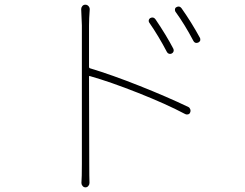

<svg xmlns="http://www.w3.org/2000/svg" viewBox="-20 -765 1040 814"><path d="M714.8 -558.6Q717.8 -552.7 715.8 -546.9Q713.9 -541 708 -538.1Q702.1 -535.2 696.3 -537.1Q690.4 -539.1 687.5 -544.9Q652.3 -612.3 612.3 -669.9Q609.4 -674.8 610.8 -680.2Q612.3 -685.5 617.2 -688.5Q630.9 -695.3 639.6 -682.6Q684.6 -616.2 714.8 -558.6ZM357.4 -657.2V-481.4Q357.4 -476.6 361.3 -475.6Q455.1 -447.3 571.8 -400.9Q688.5 -354.5 778.3 -311.5Q784.2 -308.6 786.6 -301.8Q789.1 -294.9 786.1 -288.1Q784.2 -282.2 777.8 -280.3Q771.5 -278.3 765.6 -281.2Q684.6 -324.2 565.9 -371.1Q447.3 -418 361.3 -442.4Q357.4 -444.3 357.4 -439.5L358.4 -69.3Q358.4 -12.7 359.4 10.7Q359.4 17.6 354.5 23.4Q349.6 29.3 342.3 29.3Q335 29.3 330.1 23.4Q325.2 17.6 325.2 10.7Q327.1 -12.7 327.1 -69.3V-657.2L324.2 -726.6Q324.2 -733.4 329.1 -739.3Q334 -745.1 341.8 -745.1Q349.6 -745.1 355 -739.3Q360.4 -733.4 360.4 -725.6Q357.4 -685.5 357.4 -657.2ZM723.6 -715.8Q721.7 -719.7 721.7 -723.6Q721.7 -731.4 727.5 -734.4Q732.4 -737.3 737.3 -737.3Q744.1 -737.3 750 -729.5Q792 -669.9 827.1 -605.5Q829.1 -602.5 829.1 -598.6Q829.1 -596.7 829.1 -593.8Q827.1 -587.9 821.3 -585Q816.4 -583 812.5 -583Q804.7 -583 799.8 -591.8Q762.7 -662.1 723.6 -715.8Z"/></svg>

Font: Gen Jyuu Gothic ExtraLight
Style: Regular
Weight: 100
Designer: [Source Han Sans]
Ryoko NISHIZUKA  (kana & ideographs); Paul D. Hunt (Latin, Greek & Cyrillic); Wenlong ZHANG  (bopomofo
Version: Version 1.002.20150607